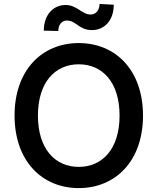

<svg xmlns="http://www.w3.org/2000/svg" viewBox="-20 -959 812 989"><path d="M716.6 -363.6C716.6 -597.7 575.3 -737.2 385.7 -737.2C196 -737.2 55 -597.7 55 -363.6C55 -130 196 9.9 385.7 9.9C575.3 9.9 716.6 -129.6 716.6 -363.6ZM175.4 -363.6C175.4 -535.2 263.8 -627.8 385.7 -627.8C507.8 -627.8 595.9 -535.2 595.9 -363.6C595.9 -192.1 507.8 -99.4 385.7 -99.4C263.8 -99.4 175.4 -192.1 175.4 -363.6ZM205.6 -801.1 280.2 -799.4C280.2 -831 298.3 -853.3 324.2 -853.3C372.9 -853.3 386.4 -803.6 454.2 -804C517 -804.3 565.7 -852.6 566.1 -934.7L492.9 -938.6C492.5 -907.3 474.4 -884.2 447.4 -884.2C401.6 -883.9 377.1 -933.6 317.5 -933.2C254.6 -933.2 205.6 -882.8 205.6 -801.1Z"/></svg>

Font: Magic Ui Pro Semi Bold
Style: Regular
Weight: 600
Designer: Stefan Endress, Andreas Faust
Version: Version 1.000;FEAKit 1.0